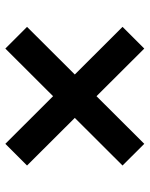

<svg xmlns="http://www.w3.org/2000/svg" viewBox="56 -610 540 691"><g transform="rotate(90 325.5 -264.0)"><path d="M497.1 -13.7 325.7 -185.5 154.3 -13.7 76.2 -91.8 247.6 -263.7 76.2 -435.5 154.3 -513.7 325.7 -341.8 497.1 -513.7 575.2 -435.5 403.8 -263.7 575.2 -91.8Z"/></g></svg>

Font: Wanted Sans SemiBold
Style: Regular
Weight: 600
Designer: Original Design by Kil Hyung-jin and Kang Hanbin, Wanted Lab, Inc; Hangeul from Source Han Sans by Jang Soo-young and Ka
Foundry: Wanted Lab, Inc.
Version: Version 1.003